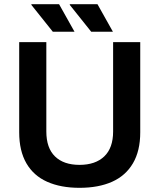

<svg xmlns="http://www.w3.org/2000/svg" viewBox="-20 -888 764 920"><path d="M361 12Q271 12 206 -17Q141 -46 106.5 -105.5Q72 -165 72 -254V-686H202V-258Q202 -179 243.5 -138.5Q285 -98 361 -98Q437 -98 479.5 -138.5Q522 -179 522 -258V-686H652V-254Q652 -165 617 -105.5Q582 -46 517 -17Q452 12 361 12ZM417 -736 314 -865 315 -868H447L521 -736ZM233 -736 130 -865 131 -868H263L337 -736Z"/></svg>

Font: Archivo Variable SemiBold
Style: Regular
Weight: 600
Designer: Hector Gatti
Foundry: Omnibus-Type
Version: Version 2.001